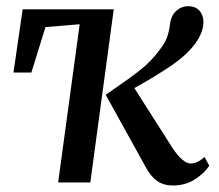

<svg xmlns="http://www.w3.org/2000/svg" viewBox="-20 -576 691 606"><path d="M640.5 -53Q625.5 -29.5 595.2 -10Q565 9.5 526 9.5Q496 9.5 475.8 -5Q455.5 -19.5 442 -45L313.5 -277L335.5 -292Q392.5 -331 425 -357Q457.5 -383 483 -417.5Q500.5 -439.5 507.5 -459.2Q514.5 -479 516.5 -499.5Q520 -527.5 536.5 -542Q553 -556.5 574.5 -556.5Q596.5 -556.5 609.2 -542.5Q622 -528.5 622 -506.5Q622 -475 598 -441Q571 -403 519.2 -368Q467.5 -333 404 -298L526 -106.5Q540 -85.5 554.8 -72.8Q569.5 -60 581.5 -60Q603 -60 625.5 -80.5ZM22.5 -347 51.5 -546.5H339L265 0H163.5L231.5 -499.5L123.5 -490.5L79 -347Z"/></svg>

Font: Merriweather Text
Style: Italic
Weight: 400
Italic angle: -7.8°
Designer: Eben Sorkin
Foundry: Eben Sorkin
Version: Version 2.100